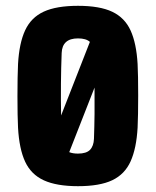

<svg xmlns="http://www.w3.org/2000/svg" viewBox="-20 -630 535 660"><path d="M248 10Q175 10 131 -10Q87 -30 66.5 -74Q46 -118 42 -191Q41 -208 40.5 -237Q40 -266 40 -299Q40 -332 40.5 -361.5Q41 -391 42 -410Q46 -482 66.5 -526Q87 -570 130.5 -590Q174 -610 248 -610Q323 -610 366 -589.5Q409 -569 429 -525Q449 -481 453 -410Q454 -393 454.5 -364Q455 -335 455 -302Q455 -269 454.5 -239.5Q454 -210 453 -191Q449 -120 429 -75.5Q409 -31 366 -10.5Q323 10 248 10ZM192 -448Q190 -398 189.5 -342.5Q189 -287 190 -233L289 -486Q276 -498 248 -498Q194 -498 192 -448ZM248 -102Q277 -102 289.5 -115Q302 -128 303 -153Q306 -236 305 -329L218 -107Q230 -102 248 -102Z"/></svg>

Font: Big Shoulders Display Black
Style: Regular
Weight: 900
Designer: Patric King
Foundry: XO Type Co
Version: Version 1.000; ttfautohint (v1.8.2)